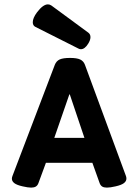

<svg xmlns="http://www.w3.org/2000/svg" viewBox="-20 -857 640 884"><path d="M130.9 -754.9Q130.9 -773.9 150.4 -800.3Q178.2 -836.9 200.7 -836.9Q209 -836.9 216.8 -831.5L386.2 -707Q396.5 -699.7 396.5 -686Q396.5 -672.4 385.7 -655.3Q370.1 -630.4 352.5 -630.4Q346.2 -630.4 341.3 -633.3L142.6 -733.4Q130.9 -739.3 130.9 -754.9ZM562 -34.7Q562 -22.5 550.3 -13.7Q538.6 -4.9 512.2 1Q487.3 6.8 472.2 6.8Q458.5 6.8 450.7 2Q442.9 -2.9 439 -13.2L405.3 -107.4H191.4L156.7 -13.2Q152.8 -2.9 144.8 2Q136.7 6.8 123.5 6.8Q108.9 6.8 84 1Q57.6 -4.9 46.1 -13.7Q34.7 -22.5 34.7 -34.2Q34.7 -40 37.6 -47.4L232.4 -558.6Q239.3 -576.2 254.9 -583.3Q270.5 -590.3 302.2 -590.3Q334 -590.3 349.4 -583Q364.7 -575.7 371.1 -558.6L559.6 -47.4Q562 -42 562 -34.7ZM230 -222.2H368.7L301.3 -422.4H299.3Z"/></svg>

Font: Courier Prime Sans
Style: Bold
Weight: 700
Designer: Alan Dague-Greene
Foundry: Quote-Unquote Apps
Version: Version 3.020